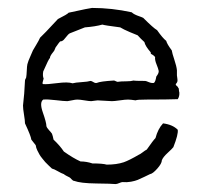

<svg xmlns="http://www.w3.org/2000/svg" viewBox="-20 -475 512 484"><path d="M426 -298V-285Q426 -283 427 -277.5Q428 -272 427 -269Q426 -266 423 -263Q423 -260 426 -258Q429 -256 429 -254Q431 -253 431 -248.5Q431 -244 432 -243Q433 -232 428 -225Q402 -224 349 -224Q325 -224 322 -222Q309 -224 302.5 -224Q296 -224 282 -222Q268 -220 262 -220Q256 -220 244 -221Q232 -222 226 -222Q223 -222 217.5 -221Q212 -220 210 -220Q205 -220 193 -222Q181 -224 175 -224Q170 -224 161 -222Q152 -220 150 -220Q141 -220 120.5 -222.5Q100 -225 89 -224Q79 -217 88 -191.5Q97 -166 97 -157Q98 -153 103.5 -147Q109 -141 111 -138Q113 -133 115 -123Q131 -108 141 -93Q165 -76 183 -68Q198 -68 213 -63Q239 -63 249 -60Q274 -60 292 -66Q306 -71 330 -85Q333 -86 339.5 -91Q346 -96 350 -98Q366 -121 372 -127Q378 -150 391 -164Q415 -161 428 -148Q430 -137 417 -104Q414 -100 402.5 -89.5Q391 -79 388 -71Q388 -63 376.5 -50Q365 -37 358 -36Q354 -34 343.5 -29Q333 -24 327 -21.5Q321 -19 310.5 -17Q300 -15 289 -16Q286 -16 280.5 -13.5Q275 -11 271 -11Q262 -12 222.5 -12.5Q183 -13 167 -19Q164 -19 160.5 -23Q157 -27 155 -28Q153 -29 148 -31.5Q143 -34 141 -36Q135 -38 125.5 -43.5Q116 -49 111 -50Q109 -52 102.5 -58Q96 -64 94 -66.5Q92 -69 87 -75Q82 -81 79.5 -85.5Q77 -90 74 -96Q71 -102 70 -109Q69 -110 59 -123Q58 -132 43 -164Q43 -171 40.5 -186Q38 -201 38 -209L41 -239L43 -272Q43 -274 44.5 -276.5Q46 -279 46 -280Q47 -285 47.5 -297Q48 -309 49 -313Q51 -321 56.5 -333Q62 -345 63 -348Q64 -350 71 -361.5Q78 -373 81 -380Q89 -387 126 -427Q150 -439 153 -443Q208 -455 212 -455Q262 -455 312 -444Q315 -441 320 -438.5Q325 -436 331 -434Q337 -432 341 -430Q367 -404 376 -399Q390 -379 399 -372Q401 -364 413 -348Q414 -341 419.5 -324.5Q425 -308 426 -298ZM374 -282Q381 -291 380 -296.5Q379 -302 374.5 -313Q370 -324 371 -331Q370 -333 366 -336L361 -339Q360 -340 360 -341Q360 -342 360 -343Q346 -359 344 -369Q335 -377 327 -386Q324 -387 307.5 -394Q291 -401 283 -406Q244 -411 238 -413Q220 -408 194 -406Q162 -393 156 -391Q152 -389 146 -381Q140 -373 137 -372Q136 -371 134 -371Q132 -371 131 -370Q129 -368 122 -358Q120 -356 118.5 -351.5Q117 -347 115 -345Q114 -344 110 -338.5Q106 -333 106 -329Q103 -327 89 -295Q87 -284 90 -277Q90 -276 88 -269.5Q86 -263 89 -263Q98 -262 124.5 -265.5Q151 -269 163 -265Q170 -267 186 -268Q202 -269 208 -271Q211 -271 215.5 -268Q220 -265 224 -266Q233 -270 267 -272Q269 -272 272.5 -270Q276 -268 279 -269Q285 -270 297.5 -270Q310 -270 317 -272Q319 -271 346 -271Q348 -271 355 -268Q362 -265 368 -266Q372 -269 374 -282Z"/></svg>

Font: FuturaRenner Light
Style: Regular
Weight: 300
Designer: BSozoo
Foundry: BSozoo
Version: Version 1.001;PS 001.001;hotconv 1.0.70;makeotf.lib2.5.58329